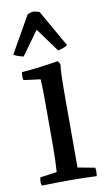

<svg xmlns="http://www.w3.org/2000/svg" viewBox="-91 -845 491 893"><g transform="rotate(-10 155.0 -398.5)"><path d="M210 -372V-51L291 -36Q292 -31 292.5 -27Q293 -23 293 -18Q293 -13 292.5 -7.5Q292 -2 291 4Q228 1 162 1Q139 1 106.5 1.5Q74 2 32 3Q29 -6 29 -16Q29 -25 32 -36L111 -47Q113 -75 114 -106.5Q115 -138 115 -174V-387Q115 -453 112 -485L33 -495Q31 -500 31 -512Q31 -517 31 -522Q31 -527 33 -533Q101 -537 205 -554Q214 -544 215 -534Q210 -506 210 -372ZM7 -620 106 -794Q127 -801 134 -801Q139 -801 162 -794L261 -620Q247 -610 216 -603L134 -715L53 -603Q21 -610 7 -620Z"/></g></svg>

Font: Adamina
Style: Regular
Weight: 400
Designer: Cyreal (www.cyreal.org)
Foundry: Alexei Vanyashin
Version: Version 1.013